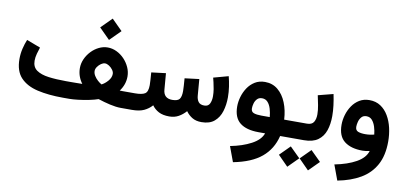

<svg xmlns="http://www.w3.org/2000/svg" viewBox="-82 -954 3192 1498"><g transform="rotate(10 1514.0 -205.0)"><path d="M703.6 -675.3 788.1 -590.8 703.6 -506.3 619.1 -590.8ZM427.2 -131.3H467.3Q482.9 -131.3 509.3 -131.6Q535.6 -131.8 558.1 -132.3Q518.1 -186.5 518.1 -251Q518.1 -288.1 533.7 -323Q549.3 -357.9 575.9 -386Q602.5 -414.1 636 -430.4Q669.4 -446.8 705.1 -446.8Q741.7 -446.8 775.9 -430.4Q810.1 -414.1 836.9 -386Q863.8 -357.9 879.6 -322.8Q895.5 -287.6 895.5 -250Q895.5 -186.5 855 -131.8Q869.1 -131.3 880.9 -131.3Q892.6 -131.3 901.9 -131.3H948.7V0H886.2Q848.1 0 799.1 -11.2Q750 -22.5 704.6 -37.6Q673.8 -26.9 631.3 -18.3Q588.9 -9.8 547.6 -4.9Q506.3 0 479.5 0H427.2Q313 0 226.1 -20Q139.2 -40 90.3 -91.8Q41.5 -143.6 41.5 -239.3Q41.5 -281.2 51 -321.3Q60.5 -361.3 74.7 -395.5L184.1 -354Q176.3 -331.5 168.2 -302.5Q160.2 -273.4 160.2 -246.6Q160.2 -196.3 195.3 -171.6Q230.5 -147 291 -139.2Q351.6 -131.3 427.2 -131.3ZM705.6 -320.8Q690.9 -320.8 674.6 -309.6Q658.2 -298.3 646.7 -281.7Q635.3 -265.1 635.3 -249Q635.3 -230 646.7 -211.2Q658.2 -192.4 674.8 -177.5Q691.4 -162.6 706.5 -154.3Q731.9 -167 755.4 -193.8Q778.8 -220.7 778.8 -250Q778.8 -266.1 766.8 -282.5Q754.9 -298.8 737.8 -309.8Q720.7 -320.8 705.6 -320.8Z M1269.5 0Q1218.8 0 1185.8 -17.3Q1152.8 -34.7 1132.3 -64Q1106 -34.2 1069.3 -17.1Q1032.7 0 974.1 0H929.2V-131.3H975.1Q1030.3 -131.3 1054.2 -146.2Q1078.1 -161.1 1078.1 -213.9Q1078.1 -225.1 1076.4 -255.6Q1074.7 -286.1 1072.3 -314L1186.5 -328.1L1196.8 -201.7Q1201.2 -131.3 1270.5 -131.3Q1313.5 -131.3 1327.9 -150.4Q1342.3 -169.4 1342.3 -213.9Q1342.3 -224.6 1340.6 -255.4Q1338.9 -286.1 1336.4 -314L1450.7 -328.1L1460.9 -201.7Q1462.9 -169.9 1477.1 -150.6Q1491.2 -131.3 1524.4 -131.3Q1555.7 -131.3 1567.4 -155.8Q1579.1 -180.2 1579.1 -213.9Q1579.1 -241.2 1574.5 -269.8Q1569.8 -298.3 1564 -322.3Q1558.1 -346.2 1555.2 -357.9L1672.9 -390.1Q1682.6 -352.5 1689 -310.3Q1695.3 -268.1 1695.3 -226.1Q1695.3 -167 1679.7 -115.5Q1664.1 -64 1626.7 -32Q1589.4 0 1524.9 0Q1480.5 0 1450.7 -18.3Q1420.9 -36.6 1400.9 -64.9Q1375.5 -36.1 1343.5 -18.1Q1311.5 0 1269.5 0Z M1960.4 -395Q2020 -395 2062.7 -359.6Q2105.5 -324.2 2129.6 -264.4Q2153.8 -204.6 2157.7 -131.3H2198.7V0H2148.9Q2123 106 2044.4 171.6Q1965.8 237.3 1821.8 265.1L1777.3 145Q1873 126.5 1942.1 89.8Q2011.2 53.2 2029.8 0H1978Q1880.9 0 1829.8 -40.5Q1778.8 -81.1 1778.8 -169.9Q1778.8 -206.1 1790 -245.4Q1801.3 -284.7 1823.7 -318.6Q1846.2 -352.5 1880.4 -373.8Q1914.6 -395 1960.4 -395ZM1976.6 -131.3H2043.5Q2040.5 -165.5 2031.2 -196.3Q2022 -227.1 2004.6 -246.3Q1987.3 -265.6 1959.5 -265.6Q1935.1 -265.6 1920.7 -250.2Q1906.2 -234.9 1900.4 -213.6Q1894.5 -192.4 1894.5 -174.8Q1894.5 -147.5 1916.5 -139.4Q1938.5 -131.3 1976.6 -131.3Z M2178.7 -131.3H2337.4Q2377 -131.3 2391.4 -155.3Q2405.8 -179.2 2405.8 -216.3Q2405.8 -249.5 2398.4 -288.3Q2391.1 -327.1 2382.8 -364.3L2502.4 -395Q2511.7 -350.6 2517.1 -306.9Q2522.5 -263.2 2522.5 -223.6Q2522.5 -159.7 2505.4 -109.1Q2488.3 -58.6 2447.8 -29.3Q2407.2 0 2337.4 0H2178.7ZM2409.2 65.4 2490.2 145.5 2409.2 226.6 2329.1 145.5ZM2245.1 65.4 2326.2 145.5 2245.1 226.6 2165 145.5Z M2986.8 -103.5Q2986.8 6.8 2946 81.5Q2905.3 156.2 2829.3 200.7Q2753.4 245.1 2648.4 265.1L2604 145Q2706.1 125 2773.4 87.2Q2840.8 49.3 2857.4 -6.3Q2826.7 1 2800.8 1Q2709.5 1 2657.5 -39.3Q2605.5 -79.6 2605.5 -169.9Q2605.5 -208.5 2617.2 -248.5Q2628.9 -288.6 2651.9 -322.3Q2674.8 -356 2708.7 -376.5Q2742.7 -397 2787.1 -397Q2838.4 -397 2876 -372.1Q2913.6 -347.2 2938.2 -305.2Q2962.9 -263.2 2974.9 -210.9Q2986.8 -158.7 2986.8 -103.5ZM2799.8 -129.4Q2820.3 -129.4 2838.6 -132.1Q2856.9 -134.8 2870.1 -138.2Q2867.2 -168.5 2857.9 -198.7Q2848.6 -229 2831.3 -249Q2814 -269 2786.1 -269Q2760.7 -269 2746.6 -252.4Q2732.4 -235.8 2726.8 -213.9Q2721.2 -191.9 2721.2 -174.8Q2721.2 -146.5 2742.9 -137.9Q2764.6 -129.4 2799.8 -129.4Z"/></g></svg>

Font: Vazirmatn FD NL
Style: Bold
Weight: 700
Designer: Saber Rastikerdar
Foundry: Saber Rastikerdar
Version: Version 33.003